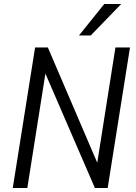

<svg xmlns="http://www.w3.org/2000/svg" viewBox="-20 -943 682 963"><path d="M44 0 156 -705H220L478 -103H464L559 -705H632L520 0H456L196 -601H212L117 0ZM376 -765 503 -923H588L435 -765Z"/></svg>

Font: Nunito Sans 10pt Condensed
Style: Italic
Weight: 400
Width: 3
Italic angle: -9°
Designer: Vernon Adams
Foundry: Vernon Adams
Version: Version 3.101;gftools[0.9.27]